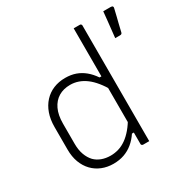

<svg xmlns="http://www.w3.org/2000/svg" viewBox="-170 -901 1041 1063"><g transform="rotate(-30 350.0 -370.0)"><path d="M75 -186V-330Q75 -378 88.5 -416Q102 -454 127 -481Q152 -508 186 -522Q220 -536 261 -536Q298 -536 327.5 -525.5Q357 -515 382 -494.5Q407 -474 428 -443H455V-344Q412 -420 365.5 -454.5Q319 -489 266 -489Q223 -489 191.5 -470Q160 -451 142.5 -414Q125 -377 125 -323V-193Q125 -154 136 -124Q147 -94 166 -74Q184 -56 209.5 -46.5Q235 -37 266 -37Q292 -37 317 -44.5Q342 -52 365.5 -68.5Q389 -85 411.5 -111.5Q434 -138 455 -176V-84H428Q408 -54 382.5 -33Q357 -12 326 -1Q295 10 257 10Q218 10 184.5 -3.5Q151 -17 126.5 -42.5Q102 -68 88.5 -104Q75 -140 75 -186ZM440 -650Q440 -674 440 -699Q440 -724 440 -750Q445 -750 450 -750Q455 -750 459.5 -750Q464 -750 469 -750Q474 -750 479 -750Q483 -750 485 -748.5Q487 -747 488.5 -745Q490 -743 490 -739Q490 -659 490 -575Q490 -491 490 -408Q490 -325 490 -246.5Q490 -168 490 -100Q490 -67 490 -41.5Q490 -16 490 0Q485 0 480 0Q475 0 470.5 0Q466 0 461 0Q456 0 451 0Q448 0 445.5 -1.5Q443 -3 441.5 -5Q440 -7 440 -11Q440 -91 440 -171Q440 -251 440 -330.5Q440 -410 440 -490Q440 -570 440 -650ZM642 -588Q632 -588 625.5 -588Q619 -588 612 -588Q616 -625 618.5 -648.5Q621 -672 623.5 -695Q626 -718 629 -750Q639 -750 646.5 -750Q654 -750 661 -750Q668 -750 676 -750Q686 -750 689 -745.5Q692 -741 690 -735Q683 -704 678.5 -686.5Q674 -669 669.5 -650.5Q665 -632 657 -598Q656 -594 653 -591Q650 -588 642 -588Z"/></g></svg>

Font: Recursive Light
Style: Regular
Weight: 300
Version: Version 1.085